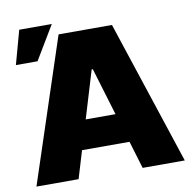

<svg xmlns="http://www.w3.org/2000/svg" viewBox="-85 -870 965 956"><g transform="rotate(-10 397.5 -392.0)"><path d="M262.8 -727.3H532.7L772.7 0H559.7L517.8 -139.2H277.7L235.8 0H22.7ZM27 -613.6 73.9 -784.1H238.6L136.4 -613.6ZM473 -286.9 400.6 -527H394.9L322.4 -286.9Z"/></g></svg>

Font: Inter P Black
Style: Regular
Weight: 900
Designer: Rasmus Andersson
Foundry: rsms
Version: Version 3.018;git-588b23468